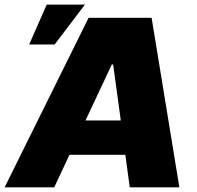

<svg xmlns="http://www.w3.org/2000/svg" viewBox="-54 -804 847 824"><path d="M178.7 0H-34.2L326.2 -727.5H596.7L715.8 0H502.9L483.9 -139.6H244.1ZM425.8 -527.3 313 -287.1H464.4L431.6 -527.3ZM71.3 -613.3 146.5 -784.2H310.5L180.7 -613.3Z"/></svg>

Font: Inter Tight Black
Style: Italic
Weight: 900
Italic angle: -9.39999°
Designer: Rasmus Andersson
Foundry: rsms
Version: Version 3.004; ttfautohint (v1.8.4.7-5d5b)